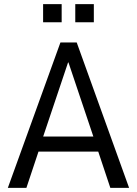

<svg xmlns="http://www.w3.org/2000/svg" viewBox="-20 -911 664 931"><path d="M18 0 273 -705H352L606 0H515L448 -201L485 -176H139L175 -201L108 0ZM310 -608 183 -230 168 -249H455L439 -230L312 -608ZM345 -803V-891H435V-803ZM189 -803V-891H279V-803Z"/></svg>

Font: Nunito Sans 10pt Condensed Medium
Style: Regular
Weight: 500
Width: 3
Designer: Vernon Adams
Foundry: Vernon Adams
Version: Version 3.101;gftools[0.9.27]